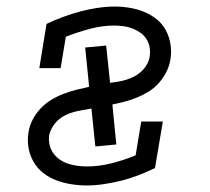

<svg xmlns="http://www.w3.org/2000/svg" viewBox="-20 -558 640 586"><path d="M244 8Q220 8 196 4Q172 0 151 -8Q130 -16 112 -30Q94 -44 82.5 -64Q71 -84 67 -107Q63 -130 67 -154Q70 -174 79.5 -192.5Q89 -211 103.5 -226.5Q118 -242 136 -253Q154 -264 173.5 -271.5Q193 -279 213 -284Q233 -289 252 -293L240 -413L304 -419L316 -305Q329 -307 341.5 -309Q354 -311 366.5 -315Q379 -319 390.5 -325Q402 -331 412 -340.5Q422 -350 428.5 -361.5Q435 -373 437 -386Q439 -400 436.5 -414Q434 -428 426.5 -439.5Q419 -451 408 -458.5Q397 -466 384.5 -471Q372 -476 357.5 -478Q343 -480 329 -480Q292 -480 254.5 -470Q217 -460 181 -446L165 -350H100L122 -485Q147 -497 173 -506.5Q199 -516 225 -523Q251 -530 278 -534Q305 -538 331 -538Q354 -538 377 -534Q400 -530 420.5 -521.5Q441 -513 458.5 -499Q476 -485 486.5 -465Q497 -445 500.5 -422Q504 -399 500 -376Q497 -357 488 -339Q479 -321 465.5 -305.5Q452 -290 434.5 -279Q417 -268 398.5 -260.5Q380 -253 361 -248Q342 -243 323 -239L335 -117L271 -111L259 -227Q246 -224 233 -222Q220 -220 206.5 -216.5Q193 -213 180.5 -207Q168 -201 157.5 -191.5Q147 -182 140 -170Q133 -158 130 -145Q128 -130 131.5 -115.5Q135 -101 143 -90Q151 -79 162.5 -71Q174 -63 187.5 -58.5Q201 -54 216 -52Q231 -50 245 -50Q282 -50 320 -59.5Q358 -69 394 -84L411 -187H477L453 -45Q428 -33 402 -23Q376 -13 350 -6.5Q324 0 297 4Q270 8 244 8Z"/></svg>

Font: Iosevka Slab Light Extended
Style: Italic
Weight: 300
Width: 7
Italic angle: -9°
Monospace: yes
Designer: Belleve Invis
Foundry: Belleve Invis
Version: Version 11.1.0; ttfautohint (v1.8.3)